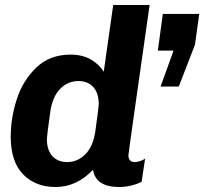

<svg xmlns="http://www.w3.org/2000/svg" viewBox="-20 -740 819 770"><path d="M396 -452 434 -720H580Q495 -126 495 -117Q495 -104 501.5 -97Q508 -90 520 -90Q530 -90 542 -94Q554 -98 562 -104L548 -11Q531 -2 506.5 4Q482 10 458 10Q364 10 353 -59Q287 10 203 10Q122 10 72.5 -41Q23 -92 23 -192Q23 -267 47.5 -342.5Q72 -418 126 -469.5Q180 -521 263 -521Q311 -521 345 -501Q379 -481 396 -452ZM676 -537H613L633 -684H779L762 -561L697 -393H624ZM182 -294Q168 -194 168 -183Q168 -138 190 -114Q212 -90 249 -90Q291 -90 322 -121Q353 -152 362 -211Q376 -311 376 -322Q376 -367 354 -391Q332 -415 295 -415Q252 -415 221.5 -384Q191 -353 182 -294Z"/></svg>

Font: Chivo
Style: Bold Italic
Weight: 700
Italic angle: -8.05°
Designer: Hector Gatti
Foundry: Omnibus-Type
Version: Version 1.007